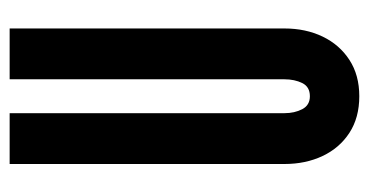

<svg xmlns="http://www.w3.org/2000/svg" viewBox="-208 -568 783 408"><g transform="rotate(-90 184.0 -363.5)"><path d="M184 8Q138.5 8 106.2 -13Q74 -34 57 -70Q40 -106 40 -151V-735H148V-151Q148 -129.5 156.5 -113.2Q165 -97 184 -97Q204 -97 212 -113.2Q220 -129.5 220 -151V-735H328V-151Q328 -106 310.8 -70Q293.5 -34 261.2 -13Q229 8 184 8Z"/></g></svg>

Font: League Gothic
Style: Regular
Weight: 400
Designer: The League of Moveable Type
Version: Version 2.001